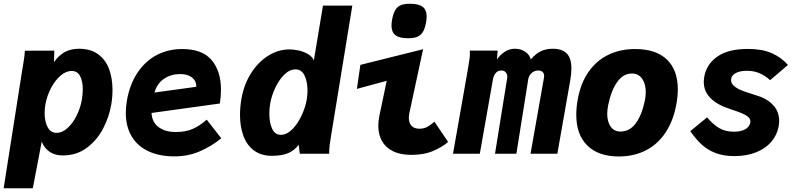

<svg xmlns="http://www.w3.org/2000/svg" viewBox="-42 -820 4262 1024"><path d="M80.5 -469Q84 -490 87 -512Q90 -534 90.5 -549.5L247.5 -550L246 -489Q274 -527.5 306.2 -543.8Q338.5 -560 378.5 -560Q443 -560 483 -529.5Q523 -499 540.5 -449.8Q558 -400.5 558 -340.5Q558 -300 551 -260.5Q540 -196.5 508.2 -135Q476.5 -73.5 421.8 -32.2Q367 9 292.5 9Q252 9 223.5 -9.8Q195 -28.5 180.5 -64.5L133 184H-22.5L75.5 -440ZM394.5 -287.5Q399.5 -318.5 399.5 -343.5Q399.5 -387 385.2 -414.2Q371 -441.5 340 -441.5Q309.5 -441.5 280 -415.8Q250.5 -390 229.5 -349.2Q208.5 -308.5 200.5 -265Q196 -241 196 -217.5Q196 -171.5 212.2 -141.5Q228.5 -111.5 259 -111.5Q290.5 -111.5 318.8 -137.5Q347 -163.5 367 -204.2Q387 -245 394.5 -287.5Z M629 -218Q629 -250 635 -285Q650 -370 691 -431.8Q732 -493.5 793.2 -526Q854.5 -558.5 929 -558.5Q1037.5 -558.5 1087 -499.2Q1136.5 -440 1136.5 -342Q1136.5 -305.5 1130.5 -268L766.5 -217.5Q766.5 -192 779.5 -169Q792.5 -146 821.8 -131Q851 -116 896 -116Q948 -116 985.8 -132.5Q1023.5 -149 1060.5 -182L1138 -82.5Q1088 -41 1024.8 -13.5Q961.5 14 889 14Q808.5 14 750.2 -13Q692 -40 660.5 -92.2Q629 -144.5 629 -218ZM918.5 -425Q870.5 -425 833.2 -400.2Q796 -375.5 782 -326.5L1004.5 -357Q1006 -374 997.2 -389.5Q988.5 -405 968.5 -415Q948.5 -425 918.5 -425Z M1238 -207Q1238 -250.5 1246 -295Q1259.5 -370.5 1297.2 -430Q1335 -489.5 1388.8 -523Q1442.5 -556.5 1501.5 -556.5Q1523 -556.5 1549.5 -551Q1576 -545.5 1599 -532.5Q1622 -519.5 1632 -498.5L1680.5 -790H1837L1727 -116L1724 -98Q1718.5 -66.5 1716 -45.2Q1713.5 -24 1713.5 0H1557L1551 -48Q1527 -16 1493.2 -2.5Q1459.5 11 1408 11Q1351.5 11 1313.2 -17Q1275 -45 1256.5 -94.2Q1238 -143.5 1238 -207ZM1594 -289Q1598 -313 1598 -336.5Q1598 -384.5 1582.2 -417.2Q1566.5 -450 1534.5 -450Q1502.5 -450 1474 -421.8Q1445.5 -393.5 1425.8 -351Q1406 -308.5 1399 -268Q1394.5 -242 1394.5 -213.5Q1394.5 -165.5 1409.5 -133.2Q1424.5 -101 1455.5 -101Q1487.5 -101 1516.8 -130.5Q1546 -160 1566.5 -204Q1587 -248 1594 -289Z M1975.5 -149.5Q1975.5 -172.5 1981 -201L2020.5 -389L1861.5 -346L1880 -474L2214.5 -557.5L2141.5 -218Q2138.5 -204 2138.5 -190.5Q2138.5 -164 2152.8 -148.8Q2167 -133.5 2195.5 -133.5Q2218.5 -133.5 2236.5 -143.2Q2254.5 -153 2275 -171L2348 -63Q2317 -36 2268.2 -15Q2219.5 6 2152.5 6Q2092.5 6 2053 -14Q2013.5 -34 1994.5 -69Q1975.5 -104 1975.5 -149.5ZM2046 -684Q2046 -698.5 2050 -719.5Q2056 -751.5 2067.8 -769Q2079.5 -786.5 2097.8 -793.2Q2116 -800 2144 -800Q2191.5 -800 2212.5 -783.5Q2233.5 -767 2233.5 -732Q2233.5 -715.5 2230 -698Q2224 -666.5 2212.8 -648.8Q2201.5 -631 2183 -623.5Q2164.5 -616 2134 -616Q2088 -616 2067 -632.2Q2046 -648.5 2046 -684Z M2463.5 -550H2612L2608.5 -503Q2626 -529 2651 -544.5Q2676 -560 2704 -560Q2726.5 -560 2745 -551.8Q2763.5 -543.5 2774.8 -530.2Q2786 -517 2788.5 -502.5Q2814.5 -533.5 2842.5 -546.8Q2870.5 -560 2906 -560Q2956 -560 2980.8 -534.8Q3005.5 -509.5 3005.5 -454.5Q3005.5 -428 2999.5 -392.5L2930.5 0H2787.5L2859.5 -407.5Q2860 -410 2860 -415Q2860 -428.5 2851.8 -436.2Q2843.5 -444 2829.5 -444Q2807.5 -444 2793 -430.2Q2778.5 -416.5 2775.5 -398.5L2712 0H2598L2663 -403.5Q2663.5 -406 2663.5 -410.5Q2663.5 -425 2655 -434.5Q2646.5 -444 2633 -444Q2612.5 -444 2601.5 -430.2Q2590.5 -416.5 2587 -396.5L2517 0H2374L2454 -454.5Q2460 -488 2462.5 -508.8Q2465 -529.5 2463.5 -550Z M3031.5 -208Q3031.5 -246 3039 -288.5Q3054.5 -376 3096.8 -436.5Q3139 -497 3202.5 -527.8Q3266 -558.5 3345.5 -558.5Q3456.5 -558.5 3514.8 -502.5Q3573 -446.5 3573 -343.5Q3573 -307 3565.5 -265.5Q3549.5 -176 3507.5 -113Q3465.5 -50 3402 -17.8Q3338.5 14.5 3258.5 14.5Q3150 14.5 3090.8 -43.5Q3031.5 -101.5 3031.5 -208ZM3397 -283Q3402 -306 3402 -328.5Q3402 -373 3382.5 -400.5Q3363 -428 3328.5 -428Q3282 -428 3249.8 -382.8Q3217.5 -337.5 3201.5 -259Q3196.5 -232.5 3196.5 -213.5Q3196.5 -171 3214.8 -144.8Q3233 -118.5 3267.5 -118.5Q3317 -118.5 3349.2 -163Q3381.5 -207.5 3397 -283Z M3639.5 -120.5 3729 -194Q3760 -157.5 3792.8 -137.5Q3825.5 -117.5 3873 -117.5Q3907.5 -117.5 3931.2 -129.8Q3955 -142 3959.5 -166.5Q3960 -168.5 3960 -172.5Q3960 -185.5 3949.2 -195.5Q3938.5 -205.5 3916.8 -215Q3895 -224.5 3856 -237Q3711.5 -283 3711.5 -383Q3711.5 -394.5 3714 -410.5Q3726 -478 3784.2 -518.5Q3842.5 -559 3946.5 -559Q4022.5 -559 4073.5 -536.8Q4124.5 -514.5 4160.5 -473.5L4065.5 -392.5Q4038 -417 4008 -429.8Q3978 -442.5 3942 -442.5Q3903.5 -442.5 3880.2 -429.5Q3857 -416.5 3857 -392.5Q3857 -374.5 3873.5 -360.8Q3890 -347 3913.2 -337.8Q3936.5 -328.5 3973 -317.5Q3993.5 -311.5 4015 -303.5Q4058.5 -287 4086 -254.2Q4113.5 -221.5 4113.5 -175Q4113.5 -163.5 4111 -147Q4102.5 -99.5 4071.5 -63.5Q4040.5 -27.5 3990 -7.5Q3939.5 12.5 3874.5 12.5Q3817 12.5 3774.5 -3.8Q3732 -20 3701 -48.5Q3670 -77 3639.5 -120.5Z"/></svg>

Font: JuliaMono Black
Style: Italic
Weight: 900
Italic angle: -9°
Monospace: yes
Designer: cormullion
Foundry: corm
Version: Version 0.057; ttfautohint (v1.8.4)